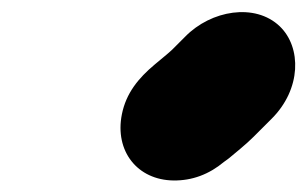

<svg xmlns="http://www.w3.org/2000/svg" viewBox="-20 -876 520 325"><path d="M273.9 -570.5C305.2 -570.2 333.6 -580.7 359.2 -602L367.4 -608L386.6 -624C405.1 -639.4 412.8 -648.3 429.8 -665L439.8 -675C490.2 -725.2 490.7 -795.9 453.5 -831.5C411.8 -871.4 337.3 -858.8 293.5 -814L283.5 -804C272.6 -792.8 270.3 -790.5 258.9 -781L242.1 -767C214.2 -743.7 193.4 -718.2 186.3 -682.5C173.9 -620.4 212.3 -571.2 273.9 -570.5Z"/></svg>

Font: Smoothie
Style: BlkIt
Weight: 900
Foundry: Cannot Into Space Fonts
Version: Version 0.8